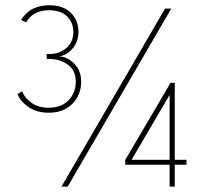

<svg xmlns="http://www.w3.org/2000/svg" viewBox="-20 -692 782 712"><path d="M58.5 -617.5Q60 -622 66 -629.5Q72 -637 83.8 -647.5Q95.5 -658 116.2 -665.2Q137 -672.5 162.5 -672.5Q215 -672.5 243 -644.2Q271 -616 271 -574Q271 -538 249.5 -512.5Q228 -487 199.5 -483Q230 -481.5 255.5 -455.8Q281 -430 281 -389Q281 -339.5 248 -306.8Q215 -274 161.5 -274Q116 -274 85.5 -295.2Q55 -316.5 45 -343L62 -353.5Q70.5 -330 96.2 -311.2Q122 -292.5 160.5 -292.5Q207.5 -292.5 234.2 -320.2Q261 -348 261 -389Q261 -430.5 232 -452Q203 -473.5 160.5 -473.5H153V-491.5H163Q199.5 -491.5 225.8 -513.8Q252 -536 252 -573Q252 -608.5 228.8 -631.2Q205.5 -654 161.5 -654Q143.5 -654 128.2 -649.5Q113 -645 104 -638.8Q95 -632.5 88.8 -625.5Q82.5 -618.5 80 -614.2Q77.5 -610 77.5 -609ZM592 -660H615L231 0H208ZM628 -385V-99.5H671.5V-81H628V0H609V-81H444.5V-99L612.5 -385ZM609 -99.5V-340L468 -99.5Z"/></svg>

Font: League Spartan ExtraLight
Style: Regular
Weight: 200
Foundry: The League of Moveable Type
Version: Version 2.002